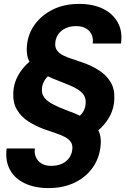

<svg xmlns="http://www.w3.org/2000/svg" viewBox="-20 -732 659 984"><path d="M229 232Q159 232 107 207.5Q55 183 30.5 137Q6 91 14 29H159Q155 52 163.5 72.5Q172 93 192 105.5Q212 118 242 118Q274 118 298 107Q322 96 336 75Q350 54 351 28Q352 7 341 -7Q330 -21 310.5 -31Q291 -41 264 -50Q237 -59 206 -70Q162 -86 125 -110Q88 -134 67 -169.5Q46 -205 48 -254Q49 -301 71 -342Q93 -383 131 -416Q123 -430 120 -446Q117 -462 117 -482Q119 -549 154 -600.5Q189 -652 248.5 -682Q308 -712 385 -712Q456 -712 507 -687.5Q558 -663 583.5 -617Q609 -571 600 -509H455Q459 -532 450.5 -552.5Q442 -573 422 -585.5Q402 -598 372 -598Q342 -599 317 -587.5Q292 -576 278 -555.5Q264 -535 263 -508Q262 -487 273 -472.5Q284 -458 304 -448Q324 -438 351 -429.5Q378 -421 408 -410Q453 -394 489.5 -370Q526 -346 547 -311Q568 -276 566 -226Q565 -179 543.5 -138Q522 -97 484 -64Q492 -49 495 -29.5Q498 -10 496 10Q491 75 456.5 125Q422 175 363.5 203.5Q305 232 229 232ZM389 -139Q403 -151 411 -168.5Q419 -186 419 -206Q420 -228 410 -244Q400 -260 380.5 -272.5Q361 -285 334.5 -296Q308 -307 277 -319Q263 -324 249.5 -330Q236 -336 226 -341Q213 -330 204 -312Q195 -294 195 -274Q194 -257 200 -244Q206 -231 218 -220Q230 -209 247.5 -199.5Q265 -190 287.5 -180.5Q310 -171 336 -161Q352 -156 365 -150Q378 -144 389 -139Z"/></svg>

Font: DM Sans 17pt
Style: Bold Italic
Weight: 700
Italic angle: -10°
Version: Version 4.004;gftools[0.9.30]